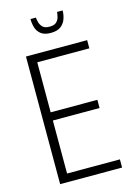

<svg xmlns="http://www.w3.org/2000/svg" viewBox="-130 -933 683 997"><g transform="rotate(-15 212.0 -434.0)"><path d="M65 0V-686H394V-642H114V-373H365V-329H114V-44H398V0ZM222 -771Q188 -771 169.5 -785.5Q151 -800 144.5 -822.5Q138 -845 138 -868H167Q168 -857 172 -842Q176 -827 187.5 -815.5Q199 -804 224 -804Q250 -804 261.5 -815.5Q273 -827 276.5 -842Q280 -857 281 -868H311Q311 -845 303 -822.5Q295 -800 276 -785.5Q257 -771 222 -771Z"/></g></svg>

Font: Archivo ExtraCondensed Thin
Style: Regular
Weight: 250
Width: 2
Designer: Hector Gatti
Foundry: Omnibus-Type
Version: Version 2.001